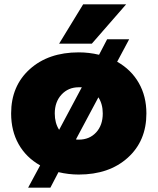

<svg xmlns="http://www.w3.org/2000/svg" viewBox="-20 -780 722 880"><path d="M434 -529 471 -600H572L517 -497Q581 -461 616 -400Q651 -339 651 -260Q651 -134 565.5 -57Q480 20 341 20Q294 20 248 9L211 80H109L164 -22Q100 -58 65.5 -119Q31 -180 31 -260Q31 -386 116.5 -463Q202 -540 341 -540Q388 -540 434 -529ZM251 -185 355 -380H341Q293 -380 262 -346.5Q231 -313 231 -260Q231 -216 251 -185ZM451 -260Q451 -303 431 -334L328 -141Q332 -140 341 -140Q390 -140 420.5 -173Q451 -206 451 -260ZM558 -760 401 -580H251L361 -760Z"/></svg>

Font: Metropolitano Black
Style: Regular
Weight: 900
Designer: Fonts by Alex Slobzheninov & Chris M. Simpson / Changes by Cristiano Sobral
Foundry: Fonts by Alex Slobzheninov & Chris M. Simpson / Changes by Cristiano Sobral
Version: Version 1.00;August 30, 2020;FontCreator 13.0.0.2681 64-bit